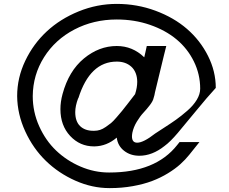

<svg xmlns="http://www.w3.org/2000/svg" viewBox="-20 -760 1175 985"><path d="M579 -444Q441 -444 382 -256H381Q366 -216 366 -185Q366 -137 391 -113Q416 -89 459 -89Q461 -89 463 -89Q479 -89 493 -93.5Q507 -98 523 -109Q539 -120 549.5 -128.5Q560 -137 578.5 -158.5Q597 -180 606.5 -191.5Q616 -203 639.5 -233.5Q663 -264 673 -277Q684 -311 684 -340Q684 -365 676 -385Q668 -405 653.5 -418Q639 -431 620.5 -437.5Q602 -444 579 -444ZM579 -524Q660 -524 720 -466Q726 -492 726 -492L733 -524H833L821 -476Q786 -330 775 -286Q773 -272 768 -257Q765 -242 749 -221Q733 -200 716 -182Q699 -164 682 -136Q665 -108 659 -79Q657 -68 657 -60Q657 -28 684 -28Q716 -28 776 -75Q786 -82 820.5 -104Q855 -126 882.5 -145.5Q910 -165 941 -192Q972 -219 989.5 -248Q1007 -277 1007 -305Q1007 -379 974.5 -445Q942 -511 885.5 -558Q829 -605 749.5 -632.5Q670 -660 579 -660Q460 -660 361.5 -608.5Q263 -557 206 -466.5Q149 -376 148 -267Q148 -186 181 -112.5Q214 -39 268 12.5Q322 64 393 94.5Q464 125 539 125Q540 125 541 125Q778 125 889 -16L901 -31H1003L951 34Q931 59 905 82.5Q879 106 841.5 129Q804 152 760.5 168.5Q717 185 661 195Q605 205 545 205Q543 205 541 205Q453 205 367 167Q281 129 215.5 65.5Q150 2 109.5 -86Q69 -174 68 -267Q68 -361 109.5 -448Q151 -535 220 -599Q289 -663 383.5 -701.5Q478 -740 579 -740Q683 -740 777.5 -705Q872 -670 939.5 -611.5Q1007 -553 1047 -473.5Q1087 -394 1087 -309Q1042 -260 986.5 -192Q931 -124 892 -78Q853 -32 824 -11Q761 39 695 39Q649 39 616.5 13.5Q584 -12 579 -54Q527 -10 465 -9Q464 -9 462 -9Q390 -9 340 -62.5Q290 -116 290 -200Q290 -238 301 -278Q333 -396 410.5 -460Q488 -524 579 -524Z"/></svg>

Font: Nordica Advanced
Style: RegularExtended
Weight: 300
Version: Version 1.07